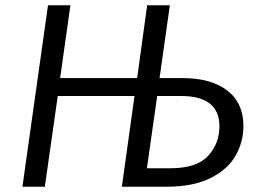

<svg xmlns="http://www.w3.org/2000/svg" viewBox="-20 -708 974 728"><path d="M903 -230Q903 -171 874 -119Q845 -67 779.5 -33.5Q714 0 610 0H442L490 -344H199L150 0H65L162 -688H247L208 -412H500L538 -688H624L585 -412H671Q780 -412 841.5 -365Q903 -318 903 -230ZM812 -229Q812 -344 666 -344H576L537 -70H625Q726 -70 769 -117Q812 -164 812 -229Z"/></svg>

Font: FiraGO Book
Style: Italic
Weight: 350
Italic angle: -8°
Designer: bBox Type GmbH
Foundry: bBox Type GmbH
Version: Version 1.001